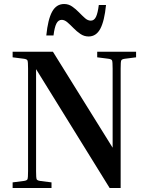

<svg xmlns="http://www.w3.org/2000/svg" viewBox="-20 -938 727 958"><path d="M465 -652V-680H659V-652L604 -645Q588 -643 585 -636.5Q582 -630 582 -596V0H527L160 -593V-84Q160 -50 163 -43.5Q166 -37 182 -35L237 -28V0H43V-28L98 -35Q114 -37 117 -43.5Q120 -50 120 -84V-596Q120 -630 117 -636.5Q114 -643 98 -645L43 -652V-680H244L542 -201V-596Q542 -630 539 -636.5Q536 -643 520 -645ZM422 -756Q400 -756 381.5 -768.5Q363 -781 347 -797.5Q331 -814 316.5 -826.5Q302 -839 288 -839Q271 -839 261.5 -820.5Q252 -802 247 -761H211Q219 -841 240 -879.5Q261 -918 300 -918Q322 -918 340 -905.5Q358 -893 374 -876.5Q390 -860 404 -847.5Q418 -835 433 -835Q450 -835 459 -854Q468 -873 473 -913H509Q501 -833 480.5 -794.5Q460 -756 422 -756Z"/></svg>

Font: Inria Serif
Style: Bold
Weight: 700
Designer: Black Foundry Team
Foundry: Black Foundry
Version: Version 1.000; ttfautohint (v1.8.3)